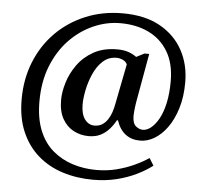

<svg xmlns="http://www.w3.org/2000/svg" viewBox="-57 -774 1035 976"><g transform="rotate(5 460.5 -286.0)"><path d="M453 142Q370 142 297.5 119Q225 96 171 49Q117 2 86.5 -68.5Q56 -139 56 -234Q56 -337 91 -424.5Q126 -512 189.5 -576.5Q253 -641 340 -677.5Q427 -714 530 -714Q644 -714 721 -671Q798 -628 837.5 -555.5Q877 -483 877 -392Q877 -318 859 -259.5Q841 -201 812 -160.5Q783 -120 747 -98.5Q711 -77 674 -77Q630 -77 599.5 -100Q569 -123 553 -170H548Q534 -144 515 -123Q496 -102 471 -89.5Q446 -77 411 -77Q370 -77 334.5 -95.5Q299 -114 277.5 -152Q256 -190 256 -248Q256 -288 270.5 -336.5Q285 -385 316.5 -429Q348 -473 398 -501Q448 -529 519 -529Q553 -529 577.5 -520Q602 -511 617 -499L658 -520H682L637 -268Q636 -263 634.5 -251Q633 -239 631.5 -225Q630 -211 630 -200Q630 -162 647 -147.5Q664 -133 683 -133Q704 -133 725 -150Q746 -167 764 -199.5Q782 -232 792.5 -280.5Q803 -329 803 -391Q803 -481 767 -541.5Q731 -602 668 -632.5Q605 -663 523 -663Q452 -663 384.5 -633Q317 -603 263.5 -547Q210 -491 178.5 -411.5Q147 -332 147 -231Q147 -145 172 -83.5Q197 -22 241.5 16Q286 54 343.5 72.5Q401 91 466 91Q520 91 568.5 78.5Q617 66 658 47Q699 28 730 7L753 44Q719 70 673 92.5Q627 115 571.5 128.5Q516 142 453 142ZM436 -133Q459 -133 475.5 -143.5Q492 -154 503.5 -171.5Q515 -189 522 -210Q529 -231 533 -254L573 -457Q567 -471 551 -478.5Q535 -486 519 -486Q478 -486 449 -459.5Q420 -433 402 -392Q384 -351 375.5 -309Q367 -267 367 -236Q367 -186 386.5 -159.5Q406 -133 436 -133Z"/></g></svg>

Font: Noto Serif Gujarati SemiBold
Style: Regular
Weight: 600
Version: Version 2.102